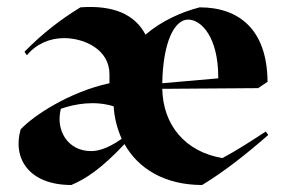

<svg xmlns="http://www.w3.org/2000/svg" viewBox="-20 -515 807 549"><path d="M50 -367 57 -357C83 -389 122 -406 163 -406C222 -406 293 -373 293 -303V-277C177 -252 74 -183 39 -145C15 -61 64 14 184 14C226 -4 269 -32 336 -103C375 -33 451 14 558 14C622 -25 684 -74 747 -129L740 -139C700 -113 659 -86 616 -63C509 -81 446 -158 444 -261L718 -263L745 -281C744 -430 664 -494 551 -494C500 -481 443 -456 396 -416C366 -473 306 -501 210 -494C156 -461 104 -422 50 -367ZM154 -204C195 -218 250 -228 305 -211C307 -178 315 -147 328 -118C281 -85 253 -83 240 -83C175 -83 138 -141 154 -204ZM444 -277C446 -393 478 -459 518 -459C556 -459 604 -408 604 -295V-291Z"/></svg>

Font: Mazius Display
Style: Bold
Weight: 700
Designer: Alberto Casagrande & Collletttivo
Foundry: Collletttivo
Version: Version 2.000;Glyphs 3.2 (3221)